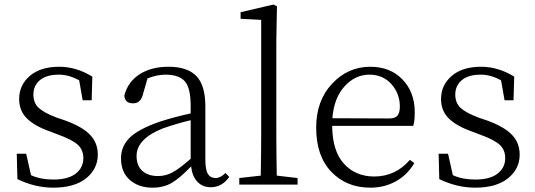

<svg xmlns="http://www.w3.org/2000/svg" viewBox="-20 -823 2387 856"><path d="M232.4 -298.8 275.4 -284.2Q350.6 -255.9 383.3 -220.2Q416 -184.6 416 -133.8Q416 -70.3 364.3 -28.3Q312.5 13.7 216.8 13.7Q136.7 13.7 57.6 -24.4L54.7 -137.7H96.7L118.2 -42Q160.2 -22.5 217.8 -22.5Q283.2 -22.5 317.4 -48.8Q351.6 -75.2 351.6 -118.2Q351.6 -154.3 327.6 -176.8Q303.7 -199.2 245.1 -220.7L196.3 -239.3Q131.8 -262.7 98.6 -296.4Q65.4 -330.1 65.4 -381.8Q65.4 -443.4 112.8 -484.4Q160.2 -525.4 244.1 -525.4Q320.3 -525.4 391.6 -481.4L388.7 -376H348.6L333 -464.8Q287.1 -490.2 243.2 -490.2Q187.5 -490.2 158.2 -465.8Q128.9 -441.4 128.9 -401.4Q128.9 -364.3 152.3 -342.3Q175.8 -320.3 232.4 -298.8Z M830.1 -115.2V-287.1Q772.5 -273.4 707 -251Q588.9 -204.1 588.9 -127.9Q588.9 -84 614.7 -61Q640.6 -38.1 684.6 -38.1Q718.8 -38.1 749.5 -54.7Q780.3 -71.3 830.1 -115.2ZM985.4 -51.8 1002 -34.2Q969.7 11.7 919.9 11.7Q882.8 11.7 859.9 -12.7Q836.9 -37.1 832 -81.1Q781.2 -28.3 745.1 -7.3Q709 13.7 659.2 13.7Q598.6 13.7 559.1 -20.5Q519.5 -54.7 519.5 -117.2Q519.5 -170.9 558.1 -209Q596.7 -247.1 691.4 -280.3Q758.8 -301.8 830.1 -317.4V-349.6Q830.1 -430.7 804.2 -460.4Q778.3 -490.2 716.8 -490.2Q681.6 -490.2 637.7 -473.6L617.2 -402.3Q607.4 -362.3 573.2 -362.3Q537.1 -362.3 534.2 -396.5Q549.8 -458 602.1 -491.7Q654.3 -525.4 731.4 -525.4Q815.4 -525.4 855.5 -483.9Q895.5 -442.4 895.5 -349.6V-112.3Q895.5 -66.4 906.7 -47.9Q918 -29.3 941.4 -29.3Q962.9 -29.3 985.4 -51.8Z M1213.9 -40 1306.6 -29.3V0H1046.9V-29.3L1142.6 -40Q1144.5 -157.2 1144.5 -226.6V-734.4L1052.7 -739.3V-768.6L1199.2 -802.7L1214.8 -794.9L1211.9 -640.6V-226.6Q1211.9 -157.2 1213.9 -40Z M1461.9 -295.9 1715.8 -294.9Q1742.2 -294.9 1752.4 -308.1Q1762.7 -321.3 1762.7 -347.7Q1762.7 -405.3 1725.1 -447.8Q1687.5 -490.2 1627 -490.2Q1563.5 -490.2 1516.1 -438Q1468.8 -385.7 1461.9 -295.9ZM1822.3 -261.7H1460.9Q1461.9 -149.4 1513.7 -92.8Q1565.4 -36.1 1648.4 -36.1Q1743.2 -36.1 1807.6 -110.4L1827.1 -95.7Q1796.9 -43.9 1745.6 -15.1Q1694.3 13.7 1630.9 13.7Q1525.4 13.7 1457.5 -56.6Q1389.6 -127 1389.6 -253.9Q1389.6 -374 1460.4 -449.7Q1531.2 -525.4 1630.9 -525.4Q1719.7 -525.4 1774.4 -468.8Q1829.1 -412.1 1829.1 -322.3Q1829.1 -282.2 1822.3 -261.7Z M2113.3 -298.8 2156.2 -284.2Q2231.4 -255.9 2264.2 -220.2Q2296.9 -184.6 2296.9 -133.8Q2296.9 -70.3 2245.1 -28.3Q2193.4 13.7 2097.7 13.7Q2017.6 13.7 1938.5 -24.4L1935.5 -137.7H1977.5L1999 -42Q2041 -22.5 2098.6 -22.5Q2164.1 -22.5 2198.2 -48.8Q2232.4 -75.2 2232.4 -118.2Q2232.4 -154.3 2208.5 -176.8Q2184.6 -199.2 2126 -220.7L2077.1 -239.3Q2012.7 -262.7 1979.5 -296.4Q1946.3 -330.1 1946.3 -381.8Q1946.3 -443.4 1993.7 -484.4Q2041 -525.4 2125 -525.4Q2201.2 -525.4 2272.5 -481.4L2269.5 -376H2229.5L2213.9 -464.8Q2168 -490.2 2124 -490.2Q2068.4 -490.2 2039.1 -465.8Q2009.8 -441.4 2009.8 -401.4Q2009.8 -364.3 2033.2 -342.3Q2056.6 -320.3 2113.3 -298.8Z"/></svg>

Font: GenYoMin TW TTF Light
Style: Regular
Weight: 300
Version: Version 1.300